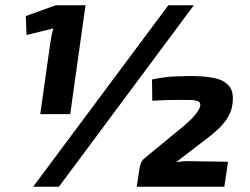

<svg xmlns="http://www.w3.org/2000/svg" viewBox="-20 -710 952 730"><path d="M717 -690 204 0H106L620 -690ZM305 -690 247 -276H133L172 -552Q174 -565 176.5 -577Q179 -589 183 -602L81 -577L78 -649L192 -690ZM704 -421Q757 -421 795.5 -413Q834 -405 852.5 -381Q871 -357 863 -309Q859 -282 840 -254Q821 -226 778 -192L649 -93Q666 -96 680.5 -97Q695 -98 712 -97L847 -95L833 0H500L509 -61Q511 -76 514.5 -87Q518 -98 528 -107L642 -201Q683 -233 707 -257Q731 -281 739 -300Q746 -318 734.5 -324Q723 -330 699 -330Q675 -330 654.5 -330Q634 -330 612 -329.5Q590 -329 559 -327L558 -408Q608 -418 646 -419.5Q684 -421 704 -421Z"/></svg>

Font: Exo 2
Style: Bold Italic
Weight: 700
Italic angle: -8°
Designer: Natanael Gama
Foundry: Natanael Gama
Version: Version 2.010